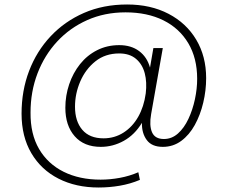

<svg xmlns="http://www.w3.org/2000/svg" viewBox="-20 -648 1014 855"><path d="M419 187Q318 187 240.5 147.5Q163 108 119.5 34Q76 -40 76 -142Q76 -244 109.5 -332Q143 -420 205.5 -486.5Q268 -553 354 -590.5Q440 -628 546 -628Q651 -628 730.5 -586.5Q810 -545 854 -471Q898 -397 898 -300Q898 -245 885 -190.5Q872 -136 847.5 -91.5Q823 -47 787 -20.5Q751 6 705 6Q656 6 633.5 -24.5Q611 -55 612 -101Q580 -48 531.5 -21Q483 6 429 6Q354 6 312.5 -41.5Q271 -89 271 -168Q271 -222 288 -272.5Q305 -323 336.5 -362.5Q368 -402 412.5 -424.5Q457 -447 511 -447Q564 -447 599.5 -420.5Q635 -394 648 -347L663 -434H705L653 -140Q644 -89 657 -59Q670 -29 710 -29Q745 -29 772.5 -53.5Q800 -78 819 -118.5Q838 -159 848 -206Q858 -253 858 -297Q858 -389 818.5 -455.5Q779 -522 707.5 -557.5Q636 -593 539 -593Q446 -593 368.5 -558.5Q291 -524 234.5 -463Q178 -402 147 -321Q116 -240 116 -147Q115 -51 154 15.5Q193 82 263.5 117Q334 152 428 152Q470 152 513.5 144Q557 136 596 119L603 153Q560 171 513.5 179Q467 187 419 187ZM441 -32Q490 -32 530 -57.5Q570 -83 595.5 -128Q621 -173 629 -232Q635 -282 624.5 -322Q614 -362 585.5 -386Q557 -410 511 -410Q449 -410 405 -375Q361 -340 337.5 -285.5Q314 -231 314 -173Q314 -108 346.5 -70Q379 -32 441 -32Z"/></svg>

Font: DM Sans ExtraLight
Style: Regular
Weight: 200
Designer: Colophon Foundry, Jonny Pinhorn
Foundry: Colophon Foundry
Version: Version 4.004; ttfautohint (v1.8.4.7-5d5b)